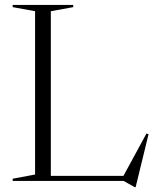

<svg xmlns="http://www.w3.org/2000/svg" viewBox="-20 -735 636 780"><path d="M531 25.5H527.5L482 0H31.5V-9L122.5 -26V-689.5L31.5 -706V-715H277.5V-706L186.5 -689.5V-20.5H481.5L575 -192.5L583.5 -190Z"/></svg>

Font: Newsreader 72pt Light
Style: Regular
Weight: 300
Designer: Hugues Gentile
Foundry: Production Type
Version: Version 1.003; ttfautohint (v1.8.3)